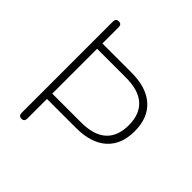

<svg xmlns="http://www.w3.org/2000/svg" viewBox="-192 -852 999 999"><g transform="rotate(45 308.0 -352.5)"><path d="M117 6Q107 6 101.5 0Q96 -6 96 -16V-689Q96 -700 101.5 -705.5Q107 -711 117 -711Q127 -711 132.5 -705.5Q138 -700 138 -689V-569H351Q462 -569 521 -516Q580 -463 580 -365Q580 -267 521 -214Q462 -161 351 -161H138V-16Q138 -6 133 0Q128 6 117 6ZM138 -200H350Q443 -200 489.5 -242Q536 -284 536 -365Q536 -446 489.5 -488Q443 -530 350 -530H138Z"/></g></svg>

Font: Nunito ExtraLight ExtraLight
Style: Regular
Weight: 250
Version: Version 3.602